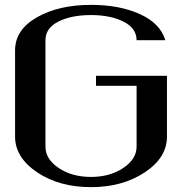

<svg xmlns="http://www.w3.org/2000/svg" viewBox="-20 -770 790 790"><path d="M667 -458V-208Q667 -121.1 575.2 -60.5Q483.4 0 354.5 0Q223.6 0 132.8 -61Q42 -122.1 42 -208V-562.5Q42 -647.5 131.8 -698.7Q221.7 -750 354.5 -750Q471.7 -750 555.7 -711.9Q639.6 -673.8 660.2 -604.5H542Q542 -653.3 488.8 -680.7Q435.5 -708 354.5 -708Q273.4 -708 220.2 -681.2Q167 -654.3 167 -604.5V-167Q167 -115.2 221.7 -78.6Q276.4 -42 354.5 -42Q431.6 -42 486.8 -78.6Q542 -115.2 542 -167V-417H375V-458Z"/></svg>

Font: okolaks
Style: Bold
Weight: 600
Width: 8
Version: Version 000.6.0